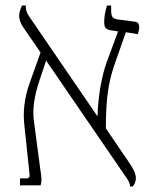

<svg xmlns="http://www.w3.org/2000/svg" viewBox="-20 -667 560 691"><path d="M52 0H126C131 -15 130 -28 125 -58L103 -224C95 -272 104 -322 120 -371L146 -449L431 -33C442 -17 448 -9 448 4H458C464 -3 469 -13 469 -26C469 -42 460 -60 444 -83L361 -205C361 -326 373 -380 395 -443L433 -551L476 -544C479 -554 481 -562 481 -570C481 -581 476 -588 465 -589L404 -597C385 -600 380 -606 380 -632V-647H365C358 -624 355 -605 355 -588C355 -567 361 -561 379 -558L405 -554L365 -446C347 -397 333 -325 331 -248L89 -602C79 -616 73 -627 73 -641V-647H59C54 -635 49 -623 49 -610C49 -598 53 -583 67 -564L126 -478L87 -369C67 -313 62 -263 68 -213L86 -43C88 -29 85 -25 73 -25H52Z"/></svg>

Font: Noto Serif Hebrew SemiCondensed ExtraLight
Style: Regular
Weight: 200
Width: 4
Designer: Monotype Design Team
Foundry: Monotype Imaging Inc.
Version: Version 2.004